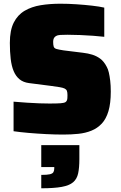

<svg xmlns="http://www.w3.org/2000/svg" viewBox="-20 -716 649 1033"><path d="M320 8Q277 8 228 5.5Q179 3 133 -1Q87 -5 53 -10V-169Q90 -166 125.5 -163.5Q161 -161 192.5 -160Q224 -159 246 -159Q286 -159 306 -160.5Q326 -162 333 -167Q338 -171 340 -176Q342 -181 342.5 -188Q343 -195 343 -204Q343 -219 340 -227Q337 -235 328 -239.5Q319 -244 301 -247Q283 -250 253 -254L136 -269Q105 -273 85 -289.5Q65 -306 53.5 -333.5Q42 -361 37.5 -399.5Q33 -438 33 -485Q33 -553 54 -594.5Q75 -636 112.5 -658Q150 -680 199 -688Q248 -696 305 -696Q347 -696 391.5 -693Q436 -690 475.5 -685.5Q515 -681 541 -675V-518Q516 -521 481.5 -523.5Q447 -526 411 -527.5Q375 -529 343 -529Q319 -529 304 -528Q289 -527 281 -522Q273 -517 269.5 -509.5Q266 -502 266 -491Q266 -474 269 -465Q272 -456 284 -452.5Q296 -449 322 -445L427 -432Q453 -429 476 -422Q499 -415 519 -400.5Q539 -386 554 -357Q561 -345 565.5 -326Q570 -307 573 -281.5Q576 -256 576 -223Q576 -160 563.5 -118Q551 -76 527.5 -51Q504 -26 472 -13Q440 0 401.5 4Q363 8 320 8ZM202 297V225Q234 225 248.5 221.5Q263 218 267.5 210Q272 202 272 189V183H202V65H407V140Q407 186 400.5 216.5Q394 247 373.5 264.5Q353 282 312 289.5Q271 297 202 297Z"/></svg>

Font: Saira Thin Black
Style: Regular
Weight: 900
Version: Version 1.101